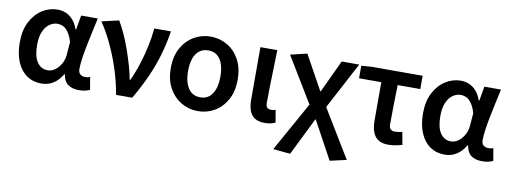

<svg xmlns="http://www.w3.org/2000/svg" viewBox="-62 -917 3931 1479"><g transform="rotate(10 1903.5 -177.5)"><path d="M264 14Q199 14 150 -19.5Q101 -53 73.5 -117Q46 -181 46 -272Q46 -365 80.5 -431.5Q115 -498 171 -533.5Q227 -569 291 -569Q324 -569 354.5 -556.5Q385 -544 410.5 -516Q436 -488 452 -442H456L476 -555H606Q595 -504 582.5 -447.5Q570 -391 559 -335Q548 -279 541 -230.5Q534 -182 534 -148Q534 -119 549.5 -106.5Q565 -94 589 -94Q597 -94 607 -95.5Q617 -97 626 -101L643 -3Q629 3 608 8.5Q587 14 558 14Q504 14 471.5 -10Q439 -34 431 -88H427Q367 14 264 14ZM294 -95Q325 -95 352 -114.5Q379 -134 397.5 -167Q416 -200 419 -239L427 -339Q417 -374 404 -397Q391 -420 376 -434.5Q361 -449 343.5 -455Q326 -461 308 -461Q276 -461 246.5 -440.5Q217 -420 199 -378.5Q181 -337 181 -273Q181 -185 211.5 -140Q242 -95 294 -95Z M847 0Q829 -103 797.5 -199.5Q766 -296 725 -382.5Q684 -469 637 -538L771 -569Q796 -528 820.5 -474Q845 -420 866 -360Q887 -300 904 -242Q921 -184 930 -133H935Q966 -200 988.5 -271Q1011 -342 1026.5 -414Q1042 -486 1048 -555H1178Q1163 -457 1137 -368Q1111 -279 1071.5 -190Q1032 -101 973 0Z M1488 14Q1418 14 1358.5 -20.5Q1299 -55 1262.5 -120Q1226 -185 1226 -277Q1226 -370 1262.5 -435Q1299 -500 1358.5 -534.5Q1418 -569 1488 -569Q1558 -569 1617.5 -534.5Q1677 -500 1713 -435Q1749 -370 1749 -277Q1749 -185 1713 -120Q1677 -55 1617.5 -20.5Q1558 14 1488 14ZM1488 -94Q1550 -94 1582 -144Q1614 -194 1614 -277Q1614 -333 1600 -374.5Q1586 -416 1558 -438.5Q1530 -461 1488 -461Q1447 -461 1418 -438.5Q1389 -416 1375 -374.5Q1361 -333 1361 -277Q1361 -194 1393 -144Q1425 -94 1488 -94Z M2011 14Q1961 14 1932 -5.5Q1903 -25 1890.5 -61Q1878 -97 1878 -146V-555H2010Q2009 -486 2006.5 -411Q2004 -336 2002.5 -266Q2001 -196 2001 -139Q2001 -114 2012 -104Q2023 -94 2044 -94Q2051 -94 2060 -95.5Q2069 -97 2077 -100L2094 -3Q2079 4 2060 9Q2041 14 2011 14Z M2246 214 2112 201 2327 -185 2113 -538 2243 -569 2391 -301H2395L2514 -555H2651L2457 -189L2684 185L2555 214L2395 -80H2391Z M2977 14Q2927 14 2897.5 -6.5Q2868 -27 2855 -64Q2842 -101 2842 -152V-451H2668V-549L2748 -555H3147V-451H2970Q2968 -369 2966.5 -290Q2965 -211 2965 -146Q2965 -117 2976.5 -105.5Q2988 -94 3009 -94Q3024 -94 3038 -96Q3052 -98 3068 -102L3086 -3Q3064 3 3036.5 8.5Q3009 14 2977 14Z M3418 14Q3353 14 3304 -19.5Q3255 -53 3227.5 -117Q3200 -181 3200 -272Q3200 -365 3234.5 -431.5Q3269 -498 3325 -533.5Q3381 -569 3445 -569Q3478 -569 3508.5 -556.5Q3539 -544 3564.5 -516Q3590 -488 3606 -442H3610L3630 -555H3760Q3749 -504 3736.5 -447.5Q3724 -391 3713 -335Q3702 -279 3695 -230.5Q3688 -182 3688 -148Q3688 -119 3703.5 -106.5Q3719 -94 3743 -94Q3751 -94 3761 -95.5Q3771 -97 3780 -101L3797 -3Q3783 3 3762 8.5Q3741 14 3712 14Q3658 14 3625.5 -10Q3593 -34 3585 -88H3581Q3521 14 3418 14ZM3448 -95Q3479 -95 3506 -114.5Q3533 -134 3551.5 -167Q3570 -200 3573 -239L3581 -339Q3571 -374 3558 -397Q3545 -420 3530 -434.5Q3515 -449 3497.5 -455Q3480 -461 3462 -461Q3430 -461 3400.5 -440.5Q3371 -420 3353 -378.5Q3335 -337 3335 -273Q3335 -185 3365.5 -140Q3396 -95 3448 -95Z"/></g></svg>

Font: Noto Sans JP SemiBold
Style: Regular
Weight: 600
Designer: Ryoko NISHIZUKA  (kana, bopomofo & ideographs); Paul D. Hunt (Latin, Greek & Cyrillic); Sandoll Communications , Soo-you
Foundry: Adobe
Version: Version 2.004-H2;hotconv 1.0.118;makeotfexe 2.5.65603